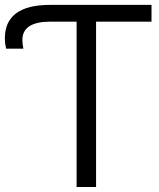

<svg xmlns="http://www.w3.org/2000/svg" viewBox="-42 -751 639 771"><path d="M-22.5 -596.7Q-22.5 -731.4 159.2 -731.4H566.4V-664.1H343.8V0H265.6V-664.1H161.1Q47.9 -664.1 47.9 -590.8Q47.9 -575.2 51.8 -555.7H-17.6Q-22.5 -577.1 -22.5 -596.7Z"/></svg>

Font: Batunionen A1
Style: Regular
Weight: 400
Designer: HanYang I&C Co.,Ltd.
Foundry: HanYang I&C Co.,Ltd.
Version: Version 2.50; ttfautohint (v1.6)